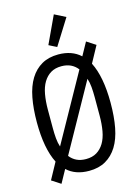

<svg xmlns="http://www.w3.org/2000/svg" viewBox="-140 -997 809 1117"><g transform="rotate(-15 264.0 -439.0)"><path d="M269 -732 222 -756 299 -921 366 -887ZM263 12Q180 12 130 -35L87 43L33 8L87 -91Q64 -136 52.5 -198Q41 -260 41 -339Q41 -421 53.5 -486.5Q66 -552 93.5 -596.5Q121 -641 163 -665Q205 -689 263 -689Q345 -689 396 -642L439 -720L493 -685L439 -586Q462 -541 473.5 -479Q485 -417 485 -339Q485 -255 472.5 -190Q460 -125 432.5 -80.5Q405 -36 363 -12Q321 12 263 12ZM122 -283Q122 -250 124.5 -221.5Q127 -193 135 -169L360 -573Q343 -595 319 -606.5Q295 -618 263 -618Q225 -618 198.5 -602Q172 -586 154.5 -557Q137 -528 129.5 -486Q122 -444 122 -394ZM263 -59Q301 -59 327.5 -75Q354 -91 371.5 -120Q389 -149 396.5 -190.5Q404 -232 404 -283V-394Q404 -427 401.5 -455.5Q399 -484 391 -508L166 -104Q183 -82 207 -70.5Q231 -59 263 -59Z"/></g></svg>

Font: PlemolJP
Style: Regular
Weight: 400
Monospace: yes
Version: v2.0.4; ttfautohint (v1.8.4.7-5d5b-dirty) -l 6 -r 45 -G 200 